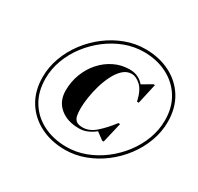

<svg xmlns="http://www.w3.org/2000/svg" viewBox="-161 -954 1197 1159"><g transform="rotate(30 437.5 -375.0)"><path d="M85 -304.5Q85 -374.5 109.8 -441.2Q134.5 -508 178 -565.5Q221.5 -623 279.2 -666.8Q337 -710.5 403.5 -735.2Q470 -760 540 -760Q636.5 -760 712.2 -721.5Q788 -683 831.5 -612.5Q875 -542 875 -445.5Q875 -375.5 850.2 -308.8Q825.5 -242 782 -184.5Q738.5 -127 680.8 -83.2Q623 -39.5 556.5 -14.8Q490 10 420 10Q323.5 10 247.8 -28.5Q172 -67 128.5 -137.5Q85 -208 85 -304.5ZM104.5 -304.5Q104.5 -213.5 145.2 -147.2Q186 -81 257.2 -45.2Q328.5 -9.5 420 -9.5Q486.5 -9.5 550 -33.2Q613.5 -57 668.8 -99Q724 -141 766 -196Q808 -251 831.8 -314.8Q855.5 -378.5 855.5 -445.5Q855.5 -535.5 814.5 -601.8Q773.5 -668 702.2 -704.2Q631 -740.5 540 -740.5Q473.5 -740.5 410 -716.8Q346.5 -693 291.2 -651Q236 -609 194 -554Q152 -499 128.2 -435.2Q104.5 -371.5 104.5 -304.5ZM429 -144Q346.5 -144 296.2 -186.8Q246 -229.5 246 -303Q246 -364.5 267 -419.2Q288 -474 325.5 -516Q363 -558 412.5 -582Q462 -606 519 -606Q551.5 -606 576.5 -594Q601.5 -582 619 -560.5L686.5 -600H696.5L665 -459H653Q636.5 -532.5 604 -560.8Q571.5 -589 543 -589Q509.5 -589 483.2 -565.2Q457 -541.5 437.2 -503Q417.5 -464.5 404.2 -419.5Q391 -374.5 384.5 -331Q378 -287.5 378 -255Q378 -227.5 381.8 -206Q385.5 -184.5 400 -172.2Q414.5 -160 445.5 -160Q492.5 -160 536 -198.8Q579.5 -237.5 620 -291H632L599 -150H588.5L538.5 -187Q514.5 -167.5 487.2 -155.8Q460 -144 429 -144Z"/></g></svg>

Font: Bodoni* 11pt Fatface
Style: Italic
Weight: 900
Italic angle: -13°
Version: Version 2.3